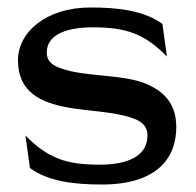

<svg xmlns="http://www.w3.org/2000/svg" viewBox="-20 -482 523 513"><path d="M28 -321C28 -235 90 -208 160 -195C214 -185 284 -184 332 -167C354 -160 374 -148 374 -120C374 -63 318 -42 246 -42C157 -42 108 -59 48 -120L60 -33C109 3 179 11 252 11C401 11 451 -61 451 -142C451 -209 414 -240 368 -259C306 -284 209 -276 144 -299C123 -306 105 -316 105 -342C105 -392 163 -409 228 -409C317 -409 366 -392 426 -331L414 -418C365 -454 295 -462 222 -462C103 -462 28 -396 28 -321Z"/></svg>

Font: Charger Sport
Style: Df
Weight: 400
Designer: Jasper
Foundry: Cannot Into Space Fonts
Version: Version 1.1